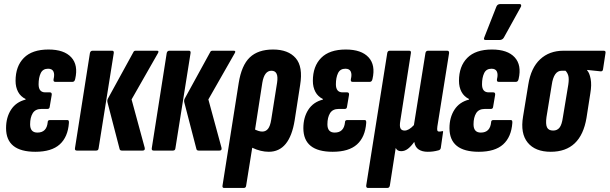

<svg xmlns="http://www.w3.org/2000/svg" viewBox="-20 -745 3016 950"><path d="M155 6Q10 6 10 -111Q10 -164 34.5 -202Q59 -240 106 -252L107 -255Q82 -267 69.5 -290.5Q57 -314 57 -345Q57 -417 98 -458.5Q139 -500 220 -500Q297 -500 332.5 -461.5Q368 -423 352 -354Q349 -340 339 -340H253Q243 -340 245 -353Q251 -377 244.5 -391Q238 -405 218 -405Q192 -405 181.5 -383Q171 -361 171 -328Q171 -288 204 -288H227Q237 -288 236 -276L226 -217Q225 -206 215 -206H185Q155 -206 142 -185Q129 -164 129 -130Q129 -89 165 -89Q211 -89 216 -140Q216 -151 227 -151H314Q322 -151 321 -137Q316 -67 275.5 -30.5Q235 6 155 6Z M583 0Q574 0 572 -7L512 -238Q509 -249 515 -259L640 -487Q643 -494 651 -494H757Q769 -494 761 -481L631 -253L696 -14Q699 0 686 0ZM360 0Q349 0 351 -12L425 -483Q428 -494 438 -494H535Q544 -494 543 -483L468 -12Q467 0 456 0Z M963 0Q954 0 952 -7L892 -238Q889 -249 895 -259L1020 -487Q1023 -494 1031 -494H1137Q1149 -494 1141 -481L1011 -253L1076 -14Q1079 0 1066 0ZM740 0Q729 0 731 -12L805 -483Q808 -494 818 -494H915Q924 -494 923 -483L848 -12Q847 0 836 0Z M1089 185Q1079 185 1081 173L1161 -334Q1175 -422 1216 -461Q1257 -500 1331 -500Q1406 -500 1443 -457.5Q1480 -415 1465 -324L1438 -150Q1413 6 1310 6Q1270 6 1228 -14L1198 173Q1197 185 1186 185ZM1278 -336 1242 -104Q1250 -100 1259.5 -97Q1269 -94 1278 -94Q1295 -94 1306 -107.5Q1317 -121 1322 -153L1351 -336Q1360 -395 1323 -395Q1288 -395 1278 -336Z M1626 6Q1481 6 1481 -111Q1481 -164 1505.5 -202Q1530 -240 1577 -252L1578 -255Q1553 -267 1540.5 -290.5Q1528 -314 1528 -345Q1528 -417 1569 -458.5Q1610 -500 1691 -500Q1768 -500 1803.5 -461.5Q1839 -423 1823 -354Q1820 -340 1810 -340H1724Q1714 -340 1716 -353Q1722 -377 1715.5 -391Q1709 -405 1689 -405Q1663 -405 1652.5 -383Q1642 -361 1642 -328Q1642 -288 1675 -288H1698Q1708 -288 1707 -276L1697 -217Q1696 -206 1686 -206H1656Q1626 -206 1613 -185Q1600 -164 1600 -130Q1600 -89 1636 -89Q1682 -89 1687 -140Q1687 -151 1698 -151H1785Q1793 -151 1792 -137Q1787 -67 1746.5 -30.5Q1706 6 1626 6Z M1801 185Q1791 185 1792 173L1896 -482Q1898 -494 1908 -494H2005Q2015 -494 2013 -482L1961 -149Q1956 -121 1961.5 -110Q1967 -99 1982 -99Q2003 -99 2028 -126L2085 -482Q2087 -494 2098 -494H2193Q2203 -494 2202 -482L2144 -119Q2142 -104 2144 -99Q2146 -94 2154 -94Q2160 -94 2168 -96Q2174 -98 2172 -90L2161 -13Q2159 -3 2149 -1Q2134 3 2122 4.5Q2110 6 2096 6Q2069 6 2051.5 -5.5Q2034 -17 2030 -42H2029Q2014 -21 1998.5 -9Q1983 3 1965 3Q1945 3 1938 -13L1909 173Q1907 185 1896 185Z M2349 6Q2204 6 2204 -111Q2204 -164 2228.5 -202Q2253 -240 2300 -252L2301 -255Q2276 -267 2263.5 -290.5Q2251 -314 2251 -345Q2251 -417 2292 -458.5Q2333 -500 2414 -500Q2491 -500 2526.5 -461.5Q2562 -423 2546 -354Q2543 -340 2533 -340H2447Q2437 -340 2439 -353Q2445 -377 2438.5 -391Q2432 -405 2412 -405Q2386 -405 2375.5 -383Q2365 -361 2365 -328Q2365 -288 2398 -288H2421Q2431 -288 2430 -276L2420 -217Q2419 -206 2409 -206H2379Q2349 -206 2336 -185Q2323 -164 2323 -130Q2323 -89 2359 -89Q2405 -89 2410 -140Q2410 -151 2421 -151H2508Q2516 -151 2515 -137Q2510 -67 2469.5 -30.5Q2429 6 2349 6ZM2383 -547Q2370 -547 2377 -562L2436 -712Q2441 -725 2456 -725H2550Q2557 -725 2558.5 -720Q2560 -715 2556 -709L2473 -559Q2466 -547 2451 -547Z M2705 6Q2628 6 2591 -39.5Q2554 -85 2568 -168L2594 -327Q2607 -409 2652.5 -451.5Q2698 -494 2768 -494H2967Q2978 -494 2976 -483L2964 -404Q2963 -391 2952 -392L2885 -399V-397Q2897 -384 2902.5 -354.5Q2908 -325 2901 -284L2882 -162Q2854 6 2705 6ZM2717 -99Q2737 -99 2748.5 -113.5Q2760 -128 2765 -164L2792 -327Q2796 -355 2792 -370Q2788 -385 2778 -395H2759Q2720 -395 2710 -325L2684 -166Q2679 -131 2686.5 -115Q2694 -99 2717 -99Z"/></svg>

Font: Sofia Sans Extra Condensed ExtraBold
Style: Italic
Weight: 800
Italic angle: -9°
Designer: Botio Nikoltchev, Ani Petrova
Foundry: lettersoup
Version: Version 4.101; ttfautohint (v1.8.4.7-5d5b)